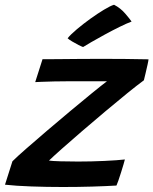

<svg xmlns="http://www.w3.org/2000/svg" viewBox="-54 -764 629 788"><path d="M424 -2.5Q382.5 0 324 1.8Q265.5 3.5 204 3.5Q137.5 3.5 74.2 1.2Q11 -1 -33.5 -6L-3 -102Q15.5 -120.5 53.8 -154Q92 -187.5 139.5 -228Q187 -268.5 235.2 -308.8Q283.5 -349 323.2 -381.5Q363 -414 385 -430.5Q375 -430.5 348.8 -430.5Q322.5 -430.5 290.5 -430.5Q258.5 -430.5 231 -430.5Q200 -430.5 169.2 -429.8Q138.5 -429 116.5 -428.2Q94.5 -427.5 90.5 -427L120.5 -521Q138 -521 176.2 -521.2Q214.5 -521.5 263 -522Q311.5 -522.5 361 -522.5Q408.5 -522.5 460.2 -522Q512 -521.5 555.5 -520.5Q555.5 -516.5 551.5 -498.2Q547.5 -480 542.8 -460.5Q538 -441 536.5 -434.5Q510.5 -415.5 468.5 -381.5Q426.5 -347.5 377.8 -306.5Q329 -265.5 282.2 -225.2Q235.5 -185 199.2 -152.8Q163 -120.5 147 -105Q159 -103 194 -102Q229 -101 266 -101Q319.5 -101 373.8 -103.5Q428 -106 458.5 -109.5Q457.5 -104.5 453 -89.5Q448.5 -74.5 442.8 -56.2Q437 -38 431.8 -22.8Q426.5 -7.5 424 -2.5ZM414 -744.5Q440.5 -731 460 -708.2Q479.5 -685.5 486 -675.5Q467 -668.5 437.5 -654Q408 -639.5 376.8 -622.5Q345.5 -605.5 320.8 -591.2Q296 -577 287 -571Q282 -572.5 268.5 -579.2Q255 -586 241.8 -594Q228.5 -602 223.5 -607Q236 -622.5 261.5 -644Q287 -665.5 316.5 -686.8Q346 -708 372.5 -724Q399 -740 414 -744.5Z"/></svg>

Font: Grandstander Medium
Style: Italic
Weight: 500
Italic angle: -15°
Designer: Tyler Finck
Foundry: Etcetera Type Co
Version: Version 1.200; ttfautohint (v1.8.3)